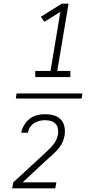

<svg xmlns="http://www.w3.org/2000/svg" viewBox="-20 -868 540 1056"><path d="M174 -444V-478H258L312 -803L224 -748L205 -776L320 -848H357L295 -478H367V-444ZM67 -326 71 -354H433L429 -326ZM47 168 53 135 231 -29Q242 -40 253 -50.5Q264 -61 273.5 -73Q283 -85 289.5 -99Q296 -113 298 -127Q298 -127 298 -127Q298 -127 299 -127Q301 -144 298.5 -160Q296 -176 285.5 -187Q275 -198 260 -202.5Q245 -207 228 -207Q213 -207 197.5 -203.5Q182 -200 168 -191Q154 -182 145 -168Q136 -154 134 -139Q134 -139 134 -138.5Q134 -138 134 -138H97Q97 -138 97 -138.5Q97 -139 97 -139Q101 -160 113 -180.5Q125 -201 143.5 -215Q162 -229 184.5 -234.5Q207 -240 228 -240Q253 -240 276 -233.5Q299 -227 314.5 -210.5Q330 -194 334.5 -170.5Q339 -147 335 -122Q332 -105 325 -88.5Q318 -72 307 -57.5Q296 -43 283 -30.5Q270 -18 256 -5H255L104 135H290L284 168Z"/></svg>

Font: Iosevka SS04 XLt Obl
Style: Regular
Weight: 200
Italic angle: -9°
Monospace: yes
Designer: Belleve Invis
Foundry: Belleve Invis
Version: Version 19.0.0; ttfautohint (v1.8.4)